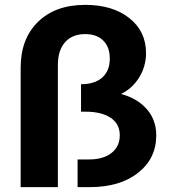

<svg xmlns="http://www.w3.org/2000/svg" viewBox="-20 -769 700 789"><path d="M64.9 -491.2Q64.9 -609.4 136.2 -679.2Q207.5 -749 330.1 -749Q442.4 -749 511.2 -694.8Q580.1 -640.6 580.1 -550.8Q580.1 -496.6 552 -450.9Q523.9 -405.3 477.1 -382.8Q543 -365.7 582.5 -321.3Q622.1 -276.9 622.1 -212.9Q622.1 -117.7 547.4 -58.8Q472.7 0 349.1 0H298.8V-113.8H346.2Q404.8 -113.8 438.5 -140.6Q472.2 -167.5 472.2 -212.9Q472.2 -259.8 434.8 -284.9Q397.5 -310.1 330.1 -310.1H313V-422.9Q369.1 -422.9 400.1 -450.4Q431.2 -478 431.2 -527.8Q431.2 -575.7 404.3 -602.3Q377.4 -628.9 330.1 -628.9Q276.9 -628.9 247.3 -595.5Q217.8 -562 217.8 -502V0H64.9Z"/></svg>

Font: Montserrat arm SemiBold
Style: Regular
Weight: 600
Designer: Julieta Ulanovsky
Foundry: Julieta Ulanovsky
Version: Version 6.000;PS 006.000;hotconv 1.0.88;makeotf.lib2.5.64775